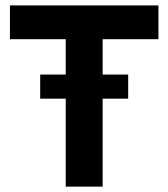

<svg xmlns="http://www.w3.org/2000/svg" viewBox="-20 -696 628 716"><path d="M362.8 -549.8V-418H458V-328.1H362.8V0H225.1V-328.1H129.9V-418H225.1V-549.8H17.1V-675.8H570.8V-549.8Z"/></svg>

Font: Clear Sans
Style: Bold
Weight: 700
Foundry: Intel Corporation
Version: Version 1.00